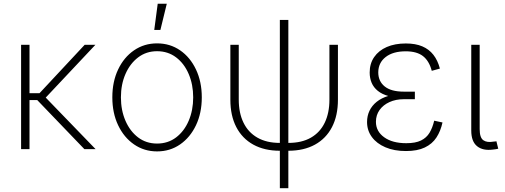

<svg xmlns="http://www.w3.org/2000/svg" viewBox="-20 -780 2640 1004"><path d="M134.3 -545.9V0H90.3V-545.9ZM479 -545.9 207 -256.8H113.8V-292.5H186.5L422.9 -545.9ZM421.4 0 170.9 -260.7 204.6 -284.7 480 0Z M801.3 11.7Q733.9 11.7 680.9 -24.9Q627.9 -61.5 597.7 -125.2Q567.4 -189 567.4 -271Q567.4 -353 597.7 -416.7Q627.9 -480.5 680.9 -516.8Q733.9 -553.2 801.3 -553.2Q869.1 -553.2 921.9 -516.8Q974.6 -480.5 1004.9 -416.5Q1035.2 -352.5 1035.2 -271Q1035.2 -189 1004.9 -125.2Q974.6 -61.5 921.9 -24.9Q869.1 11.7 801.3 11.7ZM801.3 -29.3Q858.4 -29.3 900.9 -61.5Q943.4 -93.8 966.8 -148.7Q990.2 -203.6 990.2 -271Q990.2 -337.9 966.8 -392.8Q943.4 -447.8 900.9 -480Q858.4 -512.2 801.3 -512.2Q744.6 -512.2 702.1 -479.7Q659.7 -447.3 636 -392.8Q612.3 -338.4 612.3 -271Q612.3 -203.6 636 -148.7Q659.7 -93.8 702.1 -61.5Q744.6 -29.3 801.3 -29.3ZM786.6 -623.5 804.7 -760.3H852.1L818.8 -623.5Z M1443.4 8.3Q1362.8 8.3 1304.7 -23.7Q1246.6 -55.7 1215.6 -115.5Q1184.6 -175.3 1184.6 -258.8V-545.9H1228.5V-258.8Q1228.5 -189.5 1253.2 -138.7Q1277.8 -87.9 1325.9 -60.3Q1374 -32.7 1443.4 -32.7H1487.8Q1558.1 -32.7 1606 -60.3Q1653.8 -87.9 1678.2 -138.7Q1702.6 -189.5 1702.6 -258.8V-545.9H1747.1V-258.8Q1747.1 -175.3 1716.1 -115.5Q1685.1 -55.7 1627 -23.7Q1568.8 8.3 1487.8 8.3ZM1443.4 204.1V-675.8H1487.8V204.1Z M2103 9.8Q2041 9.8 1995.4 -9.8Q1949.7 -29.3 1924.6 -63.5Q1899.4 -97.7 1899.4 -142.1Q1899.4 -173.8 1912.1 -200.7Q1924.8 -227.5 1949.7 -247.6Q1974.6 -267.6 2011.7 -278.8Q2048.8 -290 2098.1 -290H2149.4V-261.2H2091.3Q2049.8 -261.2 2016.8 -246.3Q1983.9 -231.4 1964.8 -204.8Q1945.8 -178.2 1945.8 -143.1Q1945.8 -93.3 1988.8 -62.3Q2031.7 -31.2 2104.5 -31.2Q2152.8 -31.2 2181.6 -45.4Q2210.4 -59.6 2226.1 -85.7Q2241.7 -111.8 2250.5 -148.9L2293.9 -139.6Q2284.2 -94.7 2262.2 -61Q2240.2 -27.3 2201.4 -8.8Q2162.6 9.8 2103 9.8ZM2098.1 -267.6Q2048.3 -267.6 2012.9 -277.3Q1977.5 -287.1 1955.6 -304.9Q1933.6 -322.8 1923.3 -347.2Q1913.1 -371.6 1913.1 -400.9Q1913.1 -447.3 1936.5 -481.4Q1960 -515.6 2002.4 -534.2Q2044.9 -552.7 2102.1 -552.7Q2152.8 -552.7 2188.2 -537.6Q2223.6 -522.5 2246.3 -493.4Q2269 -464.4 2280.3 -421.4L2237.8 -409.7Q2224.1 -461.4 2191.9 -486.6Q2159.7 -511.7 2101.6 -511.7Q2035.2 -511.7 1996.8 -481.9Q1958.5 -452.1 1958 -401.9Q1958 -355 1991.7 -327.9Q2025.4 -300.8 2091.3 -300.8H2149.4V-267.6Z M2558.6 2Q2505.4 9.3 2474.9 -15.4Q2444.3 -40 2444.3 -97.2V-545.9H2488.3V-104.5Q2488.3 -60.1 2507.6 -46.6Q2526.9 -33.2 2561.5 -39.6Q2568.4 -40 2570.1 -40.3Q2571.8 -40.5 2575.7 -41.5L2585.4 -2.4Q2580.6 -1 2573.2 0.2Q2565.9 1.5 2558.6 2Z"/></svg>

Font: Inter ExtraLight
Style: Regular
Weight: 250
Designer: Rasmus Andersson
Foundry: rsms
Version: Version 4.001;git-66647c0bb